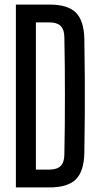

<svg xmlns="http://www.w3.org/2000/svg" viewBox="-20 -820 434 840"><path d="M49.5 0V-800H196.5Q276.5 -800 312 -764.8Q347.5 -729.5 349 -649Q350.5 -560 351 -480Q351.5 -400 351 -320.2Q350.5 -240.5 349 -151.5Q347.5 -70.5 311.8 -35.2Q276 0 195.5 0ZM137 -78H195.5Q229.5 -78 245.2 -93.8Q261 -109.5 261.5 -142.5Q263 -207 263.5 -271.5Q264 -336 264 -400.5Q264 -465 263.5 -529.5Q263 -594 261.5 -658.5Q261 -691 245.2 -706.5Q229.5 -722 196.5 -722H137Z"/></svg>

Font: Big Shoulders Display Thin SemiBold
Style: Regular
Weight: 600
Version: Version 2.002